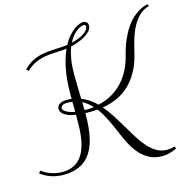

<svg xmlns="http://www.w3.org/2000/svg" viewBox="-169 -869 1176 1181"><g transform="rotate(-15 419.5 -278.0)"><path d="M460.9 -737.8Q474.6 -737.8 483.4 -730.2Q492.2 -722.7 492.2 -709Q492.2 -689.9 478.3 -674.3Q464.4 -658.7 443.6 -646.5Q422.9 -634.3 398.4 -625.5Q374 -616.7 353 -611.8Q340.8 -581.1 333.5 -539.6Q326.2 -498 326.2 -441.9Q326.2 -405.8 327.1 -366.2Q328.1 -326.7 329.1 -285.2Q356.4 -274.4 379.4 -258.5Q402.3 -242.7 422.9 -222.2Q472.2 -233.4 511.5 -256.3Q550.8 -279.3 580.3 -311.5Q609.9 -343.8 629.9 -383.3Q649.9 -422.9 661.1 -466.8Q675.3 -524.4 693.8 -566.4Q712.4 -608.4 732.7 -638.2Q752.9 -668 773.9 -687Q794.9 -706.1 813.7 -717.5Q832.5 -729 848.1 -734.1Q863.8 -739.3 873 -741.2L878.9 -728Q842.8 -719.2 816.7 -693.8Q790.5 -668.5 771.7 -633.3Q752.9 -598.1 740.5 -556.9Q728 -515.6 719.2 -476.1Q703.1 -405.8 675 -356.7Q647 -307.6 610.8 -275.1Q574.7 -242.7 532.2 -224.6Q489.7 -206.5 443.8 -199.2Q472.7 -165.5 497.6 -126.2Q522.5 -86.9 545.4 -47.6Q568.4 -8.3 591.3 28.3Q614.3 64.9 639.6 93Q665 121.1 694.1 137.9Q723.1 154.8 758.8 154.8Q770 154.8 782.2 153.1Q794.4 151.4 808.1 147L814 161.1Q813.5 161.6 806.2 165.3Q798.8 168.9 786.4 173.3Q773.9 177.7 757.3 181.4Q740.7 185.1 721.2 185.1Q671.4 185.1 635.3 164.8Q599.1 144.5 572.3 111.1Q545.4 77.6 524.7 34.4Q503.9 -8.8 484.9 -55.2Q466.3 -98.6 448 -133.3Q429.7 -168 409.2 -194.8Q395.5 -193.4 382.1 -193.1Q368.7 -192.9 355 -192.9H331.1V-187Q331.1 -143.1 327.1 -101.8Q323.2 -60.5 313.7 -24.4Q304.2 11.7 287.6 42Q271 72.3 245.8 93.8Q220.7 115.2 185.8 127.2Q150.9 139.2 104 139.2Q64.5 139.2 27.6 127.2Q-9.3 115.2 -40 90.8L-27.8 76.2Q-1 98.1 33 109.1Q66.9 120.1 102.1 120.1Q142.1 120.1 170.4 106.9Q198.7 93.8 217.5 71.5Q236.3 49.3 247.6 20Q258.8 -9.3 264.4 -41.7Q270 -74.2 271.5 -107.9Q272.9 -141.6 272.9 -171.9V-198.2Q241.2 -203.1 222.4 -211.4Q203.6 -219.7 193.8 -228.5Q184.1 -237.3 181.2 -245.4Q178.2 -253.4 178.2 -258.8Q178.2 -270 183.3 -278.3Q188.5 -286.6 197 -291.7Q205.6 -296.9 217.3 -299.3Q229 -301.8 242.2 -301.8Q249.5 -301.8 257.1 -301.3Q264.6 -300.8 272 -299.8V-326.2Q272 -421.9 286.1 -490.7Q300.3 -559.6 321.8 -606Q287.1 -602.1 253.4 -601.3Q219.7 -600.6 187 -595.2Q154.3 -589.8 123 -576.4Q91.8 -563 63 -534.2L47.9 -545.9Q76.2 -575.2 105.7 -590.3Q135.3 -605.5 166.5 -612.1Q197.8 -618.7 231.2 -620.1Q264.6 -621.6 301.8 -624Q308.6 -624 316.2 -625Q323.7 -626 332 -627Q349.6 -659.7 368.9 -681.2Q388.2 -702.6 406 -715.3Q423.8 -728 438.5 -732.9Q453.1 -737.8 460.9 -737.8ZM460.9 -719.2Q455.6 -719.2 444.6 -715.6Q433.6 -711.9 419.7 -702.4Q405.8 -692.9 390.9 -676Q376 -659.2 362.8 -632.8Q383.3 -638.2 403.1 -645.5Q422.9 -652.8 438.5 -662.4Q454.1 -671.9 463.6 -683.3Q473.1 -694.8 473.1 -708Q473.1 -711.9 470.5 -715.6Q467.8 -719.2 460.9 -719.2ZM241.2 -283.2Q216.3 -283.2 207.3 -275.6Q198.2 -268.1 198.2 -259.8Q198.2 -247.1 218 -235.1Q237.8 -223.1 272.9 -216.8Q272.9 -233.4 272.5 -249.3Q272 -265.1 272 -280.8Q264.6 -281.7 256.6 -282.5Q248.5 -283.2 241.2 -283.2ZM391.1 -215.8Q377 -231 361.8 -242.9Q346.7 -254.9 330.1 -263.2Q330.1 -250.5 330.6 -237.5Q331.1 -224.6 331.1 -211.9H332Q347.7 -211.9 362.3 -212.6Q377 -213.4 391.1 -215.8Z"/></g></svg>

Font: Clicker Script
Style: Regular
Weight: 400
Designer: Astigmatic (AOETI)
Foundry: Astigmatic (AOETI)
Version: Version 1.000